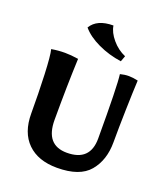

<svg xmlns="http://www.w3.org/2000/svg" viewBox="-137 -832 806 932"><g transform="rotate(20 266.5 -366.5)"><path d="M59 -200Q59 -303 55 -400Q51 -497 43 -527Q78 -533 113 -533Q143 -533 182 -527Q176 -387 176 -210Q176 -80 286 -80Q406 -80 406 -197Q406 -470 398 -527Q421 -533 443 -533Q463 -533 490 -527Q487 -470 484.5 -374Q482 -278 482 -205Q482 -113 432.5 -54Q383 5 266 5Q168 5 113.5 -48.5Q59 -102 59 -200ZM173 -686Q204 -738 288 -738Q293 -704 322.5 -669Q352 -634 392 -617L381 -587Q317 -596 260.5 -622.5Q204 -649 173 -686Z"/></g></svg>

Font: Mirza SemiBold
Style: Regular
Weight: 600
Designer: Arabic design by Kourosh Beigpour, Latin design by Eduardo Tunni, engineering by Lasse Fister
Version: Version 1.0010g